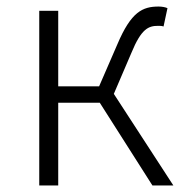

<svg xmlns="http://www.w3.org/2000/svg" viewBox="-20 -567 568 587"><path d="M100 0H158V-253H285L446 0H510L328 -280L382 -406C412 -479 434 -488 463 -488C471 -488 474 -488 480 -486L492 -542C486 -545 475 -547 465 -547C416 -547 381 -531 339 -432L283 -303H158V-534H100Z"/></svg>

Font: GenYoGothic2 TW L
Style: Regular
Weight: 300
Version: Version 2.100;PS 2.1;hotconv 16.6.51;makeotf.lib2.5.65220 DE